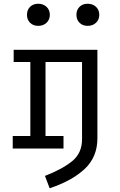

<svg xmlns="http://www.w3.org/2000/svg" viewBox="-20 -793 640 1025"><path d="M246 -714Q246 -688 228.5 -671.5Q211 -655 184 -655Q157 -655 140.5 -671.5Q124 -688 124 -714Q124 -740 140.5 -756.5Q157 -773 184 -773Q211 -773 228.5 -756.5Q246 -740 246 -714ZM510 -714Q510 -688 492.5 -671.5Q475 -655 448 -655Q421 -655 404.5 -671.5Q388 -688 388 -714Q388 -740 404.5 -756.5Q421 -773 448 -773Q475 -773 492.5 -756.5Q510 -740 510 -714ZM500 -55Q500 46 431.5 109.5Q363 173 245 212L220 146Q311 111 364.5 68Q418 25 418 -50V-462H223V-67H319V0H48V-67H142V-462H53V-527H500Z"/></svg>

Font: FiraDG Mono
Style: Regular
Weight: 400
Designer: Carrois Corporate & Edenspiekermann AG
Foundry: Carrois Corporate GbR & Edenspiekermann AG
Version: Version 3.206